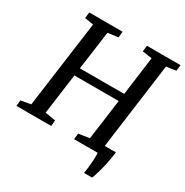

<svg xmlns="http://www.w3.org/2000/svg" viewBox="-201 -903 1170 1216"><g transform="rotate(30 384.5 -295.0)"><path d="M582 153.5Q585 136 587.5 116.2Q590 96.5 591.5 76.2Q593 56 593.8 36.8Q594.5 17.5 593 0L538.5 -60H692Q684.5 -7 675.8 33.5Q667 74 658 103.5Q649 133 641 153.5ZM-1 0 3 -43 75.5 -55.5 161.5 -689 97.5 -699.5 102.5 -743H346.5L342 -699.5L266.5 -689L228 -407H552L589.5 -689L519.5 -699.5L524.5 -743H770L765 -699.5L694.5 -689L609.5 -55.5L682 -43L678 0H420.5L425 -43L504.5 -55.5L544.5 -350.5H220.5L180.5 -55.5L256.5 -43L253.5 0Z"/></g></svg>

Font: Merriweather 20pt
Style: Italic
Weight: 400
Italic angle: -7.8°
Version: Version 2.101